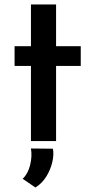

<svg xmlns="http://www.w3.org/2000/svg" viewBox="-20 -629 413 856"><path d="M118 -609H230V-423H340V-335H230V0H118V-335H45V-423H118ZM138 207 81 168Q104 147 114 108Q124 69 118 33L216 34Q221 61 213 94.5Q205 128 186.5 158Q168 188 138 207Z"/></svg>

Font: Josefin Sans Thin SemiBold
Style: Regular
Weight: 600
Version: Version 2.000